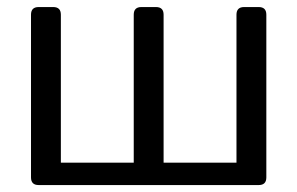

<svg xmlns="http://www.w3.org/2000/svg" viewBox="-20 -533 856 553"><path d="M91.3 0Q69.3 0 69.3 -22V-490.7Q69.3 -512.7 91.3 -512.7H133.3Q155.3 -512.7 155.3 -490.7V-64.5H365.2V-490.7Q365.2 -512.7 387.2 -512.7H429.2Q451.2 -512.7 451.2 -490.7V-64.5H661.1V-490.7Q661.1 -512.7 683.1 -512.7H725.1Q747.1 -512.7 747.1 -490.7V-22Q747.1 0 725.1 0Z"/></svg>

Font: Istok
Style: Regular
Weight: 500
Designer: Andrey V. Panov
Foundry: Andrey V. Panov
Version: Version 1.0.3